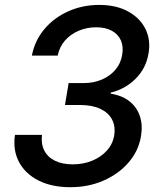

<svg xmlns="http://www.w3.org/2000/svg" viewBox="-20 -758 660 788"><path d="M268.6 10.3Q192.4 10.3 138.2 -17.1Q84 -44.4 58.1 -93Q32.2 -141.6 41.5 -204.6H152.3Q147.9 -167 162.1 -139.6Q176.3 -112.3 206.3 -97.9Q236.3 -83.5 278.3 -83.5Q321.8 -83.5 358.2 -98.4Q394.5 -113.3 418.7 -140.1Q442.9 -167 448.7 -202.6Q454.6 -239.7 439.7 -267.8Q424.8 -295.9 391.4 -311.5Q357.9 -327.1 308.1 -327.1H246.6L261.7 -417H323.2Q364.3 -417 397.9 -431.4Q431.6 -445.8 453.6 -471.7Q475.6 -497.6 481.4 -532.7Q487.3 -566.9 476.1 -592.3Q464.8 -617.7 439 -631.8Q413.1 -646 374.5 -646Q336.4 -646 303 -631.8Q269.5 -617.7 246.8 -591.8Q224.1 -565.9 216.8 -529.8H110.8Q122.6 -591.3 161.9 -638.2Q201.2 -685.1 259.8 -711.4Q318.4 -737.8 387.2 -737.8Q456.5 -737.8 505.4 -711.2Q554.2 -684.6 576.7 -639.6Q599.1 -594.7 589.8 -540Q580.1 -479 537.8 -436Q495.6 -393.1 434.6 -377.9L434.1 -373.5Q481.4 -366.2 511.7 -342Q542 -317.9 554.2 -281Q566.4 -244.1 558.6 -199.2Q548.8 -138.7 507.8 -91.3Q466.8 -43.9 404.8 -16.8Q342.8 10.3 268.6 10.3Z"/></svg>

Font: Inter 20pt Medium
Style: Italic
Weight: 500
Italic angle: -9.3988°
Version: Version 4.001;git-66647c0bb